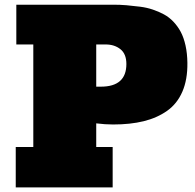

<svg xmlns="http://www.w3.org/2000/svg" viewBox="-20 -813 846 833"><path d="M48.3 -175.3H124.5V-620.1H50.8V-792.5H368.7Q374 -792.5 380.4 -792.5Q386.7 -792.5 390.9 -792.5Q395 -792.5 402.8 -792.5Q434.6 -792 466.3 -792.5Q498 -793 528.6 -790.3Q559.1 -787.6 587.9 -783.9Q616.7 -780.3 642.8 -771.5Q668.9 -762.7 691.4 -750.5Q713.9 -738.3 732.4 -718.8Q751 -699.2 764.2 -674.6Q777.3 -649.9 784.9 -615.7Q792.5 -581.5 793 -540Q793.9 -467.8 771.2 -415.3Q748.5 -362.8 704.8 -332Q661.1 -301.3 603.3 -287.1Q545.4 -272.9 470.7 -272.9Q436 -272.9 397.5 -277.8V-175.3H468.8V0H48.3ZM397.5 -437H417.5Q528.3 -437 528.3 -535.2Q528.3 -579.1 502.4 -599.6Q476.6 -620.1 438.5 -620.1H397.5Z"/></svg>

Font: Bevan
Style: Regular
Weight: 400
Foundry: vernon adams
Version: Version 1.000